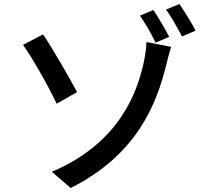

<svg xmlns="http://www.w3.org/2000/svg" viewBox="-20 -880 1040 959"><path d="M239 -22 333 59C664 -107 763 -361 811 -559C815 -575 825 -616 835 -646L711 -670C712 -649 706 -608 699 -573C668 -428 583 -168 239 -22ZM195 -708 95 -656C138 -596 217 -459 263 -362L365 -420C329 -487 242 -640 195 -708ZM746 -830 679 -802C704 -766 738 -708 757 -667L825 -696C806 -733 770 -795 746 -830ZM876 -860 809 -832C836 -797 867 -739 889 -698L957 -727C937 -765 901 -825 876 -860Z"/></svg>

Font: Noto Sans TC Medium
Style: Regular
Weight: 500
Designer: Ryoko NISHIZUKA 西塚涼子 (kana, bopomofo & ideographs); Paul D. Hunt (Latin, Greek & Cyrillic); Sandoll Communications 산돌커뮤니
Foundry: Adobe
Version: Version 2.004;hotconv 1.0.118;makeotfexe 2.5.65603